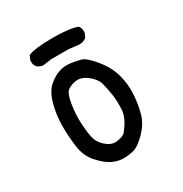

<svg xmlns="http://www.w3.org/2000/svg" viewBox="-145 -721 789 827"><g transform="rotate(-30 250.0 -307.5)"><path d="M232 -6Q199 -8 172.5 -23.5Q146 -39 118 -71.5Q90 -104 83 -154Q76 -204 76 -258Q76 -312 90 -363.5Q104 -415 131.5 -438.5Q159 -462 185 -470.5Q211 -479 238 -475.5Q265 -472 288.5 -466Q312 -460 349 -415Q386 -370 399.5 -320.5Q413 -271 409 -220Q405 -169 393.5 -130Q382 -91 347.5 -55.5Q313 -20 287.5 -13Q262 -6 232 -6ZM286 -97Q330 -149 332.5 -191Q335 -233 330 -266.5Q325 -300 317.5 -328Q310 -356 279.5 -379.5Q249 -403 219 -397Q189 -391 176.5 -377.5Q164 -364 157 -317.5Q150 -271 152 -230.5Q154 -190 160 -159Q166 -128 191.5 -105Q217 -82 242.5 -84Q268 -86 286 -97ZM135 -526Q119 -528 107 -538Q95 -552 98 -573L107 -594Q140 -608 225 -608.5Q310 -609 351 -594Q363 -579 360 -558L351 -538Q335 -526 315 -526L263 -532H178Z"/></g></svg>

Font: NaniFont Regular
Style: Regular
Weight: 400
Designer: Nanigashitei
Version: Version 1.036